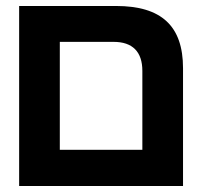

<svg xmlns="http://www.w3.org/2000/svg" viewBox="-20 -622 686 642"><path d="M44 0H592V-394C592 -535 520 -602 368 -602H44ZM180 -121V-482H360C423 -482 456 -449 456 -385V-121Z"/></svg>

Font: Noto Sans Hebrew ExtraCondensed
Style: Bold
Weight: 700
Width: 2
Designer: Monotype Design Team
Foundry: Monotype Imaging Inc.
Version: Version 2.004